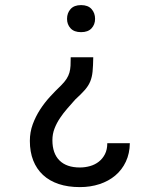

<svg xmlns="http://www.w3.org/2000/svg" viewBox="-20 -558 640 769"><path d="M353.5 -328.6Q353 -293.9 350.8 -271.5Q348.6 -249 341.3 -231.4Q334 -213.9 319.6 -197.5Q305.2 -181.2 281.2 -159.2Q266.1 -142.1 250 -123.8Q233.9 -105.5 220.5 -85.4Q207 -65.4 198.5 -43.5Q189.9 -21.5 189.9 3.4Q189.9 56.6 218.3 84.7Q246.6 112.8 299.8 112.8Q320.8 112.8 340.6 107.2Q360.4 101.6 375.7 89.6Q391.1 77.6 400.4 59.3Q409.7 41 409.7 15.6H500Q499.5 56.6 484.1 89.4Q468.8 122.1 441.9 144.8Q415 167.5 378.7 179.4Q342.3 191.4 299.8 191.4Q252.4 191.4 215.1 179Q177.7 166.5 152.1 142.6Q126.5 118.7 113 84.5Q99.6 50.3 99.6 6.3Q99.6 -28.8 111.1 -60.1Q122.6 -91.3 140.4 -118.9Q158.2 -146.5 180.4 -170.7Q202.6 -194.8 224.6 -215.8Q238.8 -230 246.6 -242.2Q254.4 -254.4 258.1 -267.3Q261.7 -280.3 262.5 -294.9Q263.2 -309.6 263.2 -328.6ZM248.5 -482.4Q248.5 -505.9 262.7 -521.7Q276.9 -537.6 304.7 -537.6Q332.5 -537.6 346.7 -521.7Q360.8 -505.9 360.8 -482.4Q360.8 -460 346.7 -444.6Q332.5 -429.2 304.7 -429.2Q276.9 -429.2 262.7 -444.6Q248.5 -460 248.5 -482.4Z"/></svg>

Font: Roboto Mono
Style: Regular
Weight: 400
Designer: Google
Version: Version 2.000985; 2015; ttfautohint (v1.3)